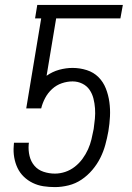

<svg xmlns="http://www.w3.org/2000/svg" viewBox="-20 -755 540 783"><path d="M204 8Q180 8 157 4.5Q134 1 113.5 -9Q93 -19 77 -34.5Q61 -50 51.5 -70Q42 -90 38 -113Q34 -136 36 -159L37 -173H98L97 -166Q95 -142 100.5 -119Q106 -96 120.5 -79Q135 -62 157.5 -54.5Q180 -47 204 -47Q225 -47 246 -54Q267 -61 285 -75Q303 -89 316.5 -107.5Q330 -126 339 -146Q348 -166 353 -187Q358 -208 362 -229Q365 -250 367 -271Q369 -292 367.5 -313Q366 -334 361 -353.5Q356 -373 345 -389Q334 -405 315.5 -414Q297 -423 276 -423Q254 -423 232 -415.5Q210 -408 192.5 -392Q175 -376 164 -355Q153 -334 148 -313H87L148 -680H123L132 -735H481L471 -680H209L170 -446Q194 -463 221.5 -470.5Q249 -478 276 -478Q306 -478 334 -469Q362 -460 381.5 -440.5Q401 -421 411.5 -394.5Q422 -368 426 -339Q430 -310 428.5 -280Q427 -250 422 -220Q417 -192 409.5 -164.5Q402 -137 389 -111Q376 -85 356.5 -62Q337 -39 312.5 -22.5Q288 -6 259.5 1Q231 8 204 8Z"/></svg>

Font: Iosevka SS04 Light
Style: Italic
Weight: 300
Italic angle: -9°
Monospace: yes
Designer: Belleve Invis
Foundry: Belleve Invis
Version: Version 19.0.0; ttfautohint (v1.8.4)